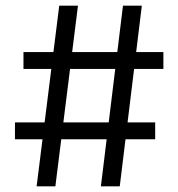

<svg xmlns="http://www.w3.org/2000/svg" viewBox="-20 -659 630 679"><path d="M109.5 0 189.5 -639H255.7L175.8 0ZM32.9 -166.5V-226.1H528.8V-166.5ZM336.8 0 414.9 -639H481.6L403.5 0ZM63 -415.3V-474.9H557.8V-415.3Z"/></svg>

Font: Anek Latin Medium
Style: Regular
Weight: 500
Designer: Yesha Goshar
Foundry: Ek Type
Version: Version 1.003